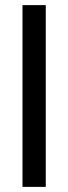

<svg xmlns="http://www.w3.org/2000/svg" viewBox="-20 -731 267 751"><path d="M68 -711H159V0H68Z"/></svg>

Font: Freesentation 5 Medium
Style: Regular
Weight: 500
Designer: glyphs from Roboto by Christian Robertson / Hangul glyphs from Noto Sans CJK(Source Han Sans) by Jang Soo-young and Kang
Foundry: PT&
Version: Version 2.001